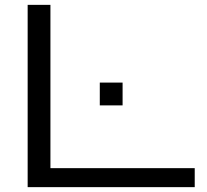

<svg xmlns="http://www.w3.org/2000/svg" viewBox="-20 -770 852 790"><path d="M484.4 -430.2H390.6V-336.4H484.4ZM93.8 0V-750H187.5V-78.1H781.2V0Z"/></svg>

Font: Michroma
Style: Regular
Weight: 400
Version: Version 1.000